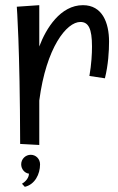

<svg xmlns="http://www.w3.org/2000/svg" viewBox="-20 -546 458 743"><path d="M301 -526C214 -526 158 -436 132 -366V-526L45 -520C45 -520 57 -368 58 11L132 15V-157C159 -363 238 -461 291 -461C322 -461 336 -436 336 -366C336 -338 334 -298 326 -252L386 -243C399 -295 402 -349 402 -385C402 -458 376 -526 301 -526ZM135 90C135 69 119 53 99 53C79 53 62 69 62 90C62 108 75 124 92 126C92 142 79 157 65 165L76 177C115 168 135 128 135 90Z"/></svg>

Font: Englebert
Style: Regular
Weight: 400
Designer: Astigmatic (AOETI)
Foundry: Astigmatic (AOETI)
Version: Version 1.000